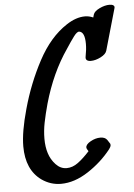

<svg xmlns="http://www.w3.org/2000/svg" viewBox="-58 -911 653 937"><g transform="rotate(-5 269.0 -443.0)"><path d="M514 -868Q527 -868 533.5 -863Q540 -858 537 -849L479 -646Q474 -629 448.5 -616Q423 -603 400 -603Q387 -603 380.5 -608.5Q374 -614 376 -625Q383 -660 383 -688Q383 -745 357 -750Q346 -753 328.5 -729.5Q311 -706 289 -672Q213 -562 171 -414Q157 -363 149 -323Q141 -283 141 -244Q141 -204 151 -173Q161 -141 184 -116.5Q207 -92 237 -92Q266 -92 293 -112Q320 -132 350 -165L344 -175Q341 -180 341 -184Q341 -199 365 -212.5Q389 -226 413 -226Q436 -226 446 -212L459 -192Q460 -190 460 -186Q460 -181 457 -175.5Q454 -170 451 -166Q404 -106 336.5 -62Q269 -18 203 -18Q152 -18 109 -48Q35 -101 35 -216Q35 -287 66 -397Q100 -520 158 -628.5Q216 -737 299 -791Q346 -822 390 -822Q410 -822 430 -813L434 -827Q439 -843 465 -855.5Q491 -868 514 -868Z"/></g></svg>

Font: Sedgwick Ave
Style: Regular
Weight: 400
Designer: Kevin Burke, Pedro Vergani
Foundry: Google, Inc.
Version: Version 1.000